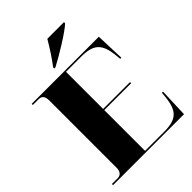

<svg xmlns="http://www.w3.org/2000/svg" viewBox="-259 -1062 1192 1192"><g transform="rotate(-45 337.5 -465.5)"><path d="M275 -780V-770H285C355 -806 485 -886 521 -921V-931H375C349 -886 305 -818 275 -780ZM21 0H644L651 -191H641L638 -160C627 -46 589 -10 478 -10H312V-368H548V-378H312V-704H444C554 -704 593 -668 604 -554L607 -523H617L610 -714H21V-704H70C92 -704 113 -697 113 -650V-59C113 -31 99 -10 72 -10H21Z"/></g></svg>

Font: Noto Serif Display Black
Style: Regular
Weight: 900
Designer: Monotype Design Team
Foundry: Monotype Imaging Inc.
Version: Version 2.009